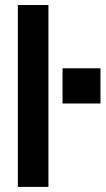

<svg xmlns="http://www.w3.org/2000/svg" viewBox="-20 -731 413 751"><path d="M224.6 -326.2V-463.9H373V-326.2ZM49.8 0V-711.4H169.4V0Z"/></svg>

Font: Ride
Style: Bold
Weight: 700
Version: Version 3.000